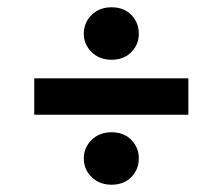

<svg xmlns="http://www.w3.org/2000/svg" viewBox="-20 -555 611 527"><path d="M74 -240V-340H497V-240ZM286 -48Q253 -48 231.5 -69Q210 -90 210 -120Q210 -150 231.5 -171Q253 -192 286 -192Q320 -192 340.5 -171Q361 -150 361 -120Q361 -90 340.5 -69Q320 -48 286 -48ZM286 -391Q253 -391 231.5 -412Q210 -433 210 -462Q210 -493 231.5 -514Q253 -535 286 -535Q320 -535 340.5 -514Q361 -493 361 -462Q361 -433 340.5 -412Q320 -391 286 -391Z"/></svg>

Font: DM Sans 18pt SemiBold
Style: Regular
Weight: 600
Designer: Colophon Foundry, Jonny Pinhorn
Foundry: Colophon Foundry
Version: Version 4.004;gftools[0.9.30]